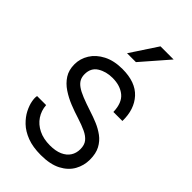

<svg xmlns="http://www.w3.org/2000/svg" viewBox="-271 -988 1084 1084"><g transform="rotate(45 270.5 -446.0)"><path d="M36 -211H108Q111 -169 133 -136Q155 -103 193.5 -84Q232 -65 284 -65Q329 -65 359.5 -78.5Q390 -92 405.5 -116Q421 -140 421 -172Q421 -205 405 -225Q389 -245 359 -259Q329 -273 288 -286Q249 -298 209 -314Q169 -330 134.5 -353Q100 -376 79 -408.5Q58 -441 58 -487Q58 -532 82.5 -571.5Q107 -611 154.5 -635.5Q202 -660 269 -660Q374 -660 426 -603Q478 -546 476 -452H404Q402 -523 364 -554Q326 -585 265 -585Q214 -585 176 -561.5Q138 -538 138 -488Q138 -466 146.5 -449.5Q155 -433 174.5 -419Q194 -405 227.5 -391.5Q261 -378 310 -362Q342 -352 375.5 -338Q409 -324 437.5 -303Q466 -282 483.5 -249.5Q501 -217 501 -168Q501 -121 478.5 -80.5Q456 -40 408.5 -15Q361 10 286 10Q222 10 176.5 -7.5Q131 -25 102 -53Q73 -81 57.5 -111.5Q42 -142 37 -169Q32 -196 36 -211ZM224 -741 330 -902H435L295 -741Z"/></g></svg>

Font: Syne
Style: Regular
Weight: 400
Designer: Lucas Descroix
Foundry: Bonjour Monde
Version: Version 2.200